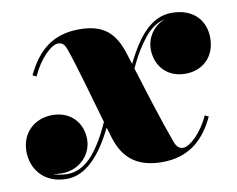

<svg xmlns="http://www.w3.org/2000/svg" viewBox="-85 -547 783 634"><g transform="rotate(-10 306.5 -230.0)"><path d="M588 -111.5 575.5 -117.5C551 -62.5 509.5 -24.5 487.5 -24.5C470.5 -24.5 463.5 -38 459.5 -48.5C430.5 -127.5 399.5 -227.5 374 -310C393 -352.5 412.5 -383 433.5 -409C452.5 -432 475.5 -448 501 -453C463 -439.5 438 -403 438 -363.5C438 -308.5 475 -264 537 -264C597.5 -264 638 -305.5 638 -366.5C638 -423.5 601 -470 526.5 -470C460 -470 413.5 -417 369 -326.5C365 -338.5 361.5 -350.5 358 -361.5C335.5 -434.5 298 -469.5 216.5 -469.5C129.5 -469.5 76.5 -426.5 38.5 -346.5L51 -340.5C75 -394.5 116 -435.5 139.5 -435.5C157.5 -435.5 163 -422 167 -411.5C188 -353 219 -240 244 -154C224 -109 204.5 -77 182.5 -50.5C158 -22 128.5 -5.5 96.5 -5.5C77.5 -5.5 61 -9 47 -14.5C57 -12 67.5 -11 78.5 -11C136 -11 179.5 -55 179.5 -107.5C179.5 -162.5 141.5 -206 80 -206C19 -206 -25 -163.5 -25 -102.5C-25 -42.5 15 10 91.5 10C156.5 10 208.5 -49.5 249.5 -134C253.5 -121 257 -109 260.5 -98C283 -25 330 10 411.5 10C493.5 10 550 -30 588 -111.5Z"/></g></svg>

Font: Bodoni* 16pt Fatface
Style: Italic
Weight: 900
Italic angle: -13°
Version: Version 2.3